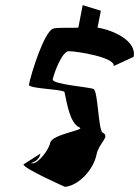

<svg xmlns="http://www.w3.org/2000/svg" viewBox="-20 -654 543 750"><path d="M93 -323C90 -307 229 -306 232 -294C241 -255 252 -172 291 -156C315 -146 183 -130 176 -96C171 -68 129 -16 108 -16C84 -16 131 -16 138 -54L72 -12C69 3 234 76 234 76C290 70 346 6 357 -50C366 -96 412 -120 381 -136C364 -145 363 -296 346 -306C333 -314 182 -324 186 -344C191 -368 222 -454 249 -454C280 -454 431 -430 424 -396L502 -432C515 -497 416 -538 361 -546L374 -612L303 -634L286 -546C272 -544 200 -548 187 -542C152 -528 102 -369 93 -323Z"/></svg>

Font: Corrode
Style: Ita
Weight: 400
Designer: Mew Too
Version: Version 0.532